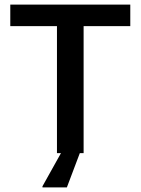

<svg xmlns="http://www.w3.org/2000/svg" viewBox="-20 -670 615 840"><path d="M229.2 0V-555.8H25V-650H550V-555.8H345.8V0ZM165.8 150V145L246.7 0H329.2L272.5 150Z"/></svg>

Font: Familjen Grotesk GF Medium
Style: Regular
Weight: 500
Designer: Anders Wikstroem, Jonas Baeckman, Matilda Gysing, Kristian Moeller
Foundry: Familjen STHLM AB
Version: Version 2.000; Beta; Release 4; Build 6